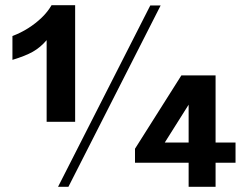

<svg xmlns="http://www.w3.org/2000/svg" viewBox="-20 -721 940 741"><path d="M160 -566Q136 -538 107 -521.5Q78 -505 28 -490V-582Q60 -594 88.5 -612Q117 -630 140.5 -652.5Q164 -675 179 -701H270V-251H160ZM560 -700H600L244 0H204ZM501 -147 680 -430H812V-171H889V-93H812V0H708V-93H501ZM708 -171V-317L616 -171Z"/></svg>

Font: Moderustic
Style: Bold
Weight: 700
Designer: Tural Alisoy
Foundry: TAFT Foundry
Version: Version 2.120